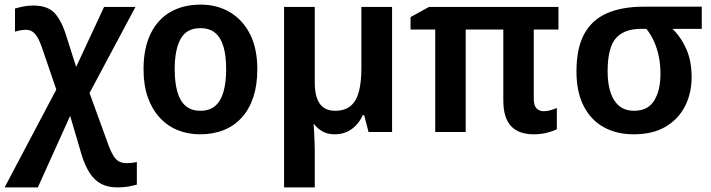

<svg xmlns="http://www.w3.org/2000/svg" viewBox="-38 -572 3083 832"><path d="M106 -548Q168 -548 198.5 -515.5Q229 -483 250 -414L292 -282L413 -542H549L350 -169L435 65Q445 90 455 105.5Q465 121 478.5 128Q492 135 510 135Q520 135 530.5 134Q541 133 555 130V228Q537 233 517.5 236.5Q498 240 470 240Q428 240 399 224Q370 208 350 176.5Q330 145 316 100L266 -70L126 240H-18L206 -184L142 -371Q128 -410 112.5 -426.5Q97 -443 75 -443Q66 -443 53.5 -441Q41 -439 27 -435V-535Q44 -540 63.5 -544Q83 -548 106 -548Z M1077 -272Q1077 -204 1060 -152Q1043 -100 1010.5 -63.5Q978 -27 932 -8.5Q886 10 829 10Q776 10 731 -8.5Q686 -27 653 -63.5Q620 -100 602 -152Q584 -204 584 -272Q584 -362 614 -424.5Q644 -487 699.5 -519.5Q755 -552 832 -552Q903 -552 958.5 -519Q1014 -486 1045.5 -424Q1077 -362 1077 -272ZM719 -272Q719 -215 730.5 -174.5Q742 -134 766.5 -113Q791 -92 831 -92Q870 -92 894.5 -113Q919 -134 930.5 -174.5Q942 -215 942 -272Q942 -330 930.5 -369.5Q919 -409 894.5 -429.5Q870 -450 830 -450Q771 -450 745 -404Q719 -358 719 -272Z M1661 -542V0H1559L1540 -73H1534Q1522 -46 1503.5 -27.5Q1485 -9 1462.5 0.5Q1440 10 1412 10Q1382 10 1360.5 -2Q1339 -14 1323 -34H1321Q1322 -24 1323 -4Q1324 16 1325 39.5Q1326 63 1326 84V240H1193V-542H1326V-213Q1326 -154 1347.5 -123Q1369 -92 1414 -92Q1457 -92 1482 -113.5Q1507 -135 1517.5 -176Q1528 -217 1528 -277V-542Z M2318 -90Q2333 -90 2348 -94.5Q2363 -99 2375 -104V-12Q2360 -4 2333 3Q2306 10 2275 10Q2210 10 2176.5 -25.5Q2143 -61 2143 -138V-444H1980V0H1848V-444H1741V-498L1821 -542H2382V-444H2275V-144Q2275 -115 2287 -102.5Q2299 -90 2318 -90Z M2959 -237Q2959 -168 2930.5 -112Q2902 -56 2846.5 -23Q2791 10 2708 10Q2634 10 2578 -21Q2522 -52 2491 -113Q2460 -174 2460 -262Q2460 -363 2493.5 -424.5Q2527 -486 2592 -514.5Q2657 -543 2751 -543H3003V-447H2876Q2914 -410 2936.5 -358.5Q2959 -307 2959 -237ZM2595 -262Q2595 -212 2607 -173.5Q2619 -135 2644.5 -113.5Q2670 -92 2710 -92Q2770 -92 2797 -136.5Q2824 -181 2824 -251Q2824 -292 2817 -326.5Q2810 -361 2796.5 -391.5Q2783 -422 2763 -447H2741Q2666 -447 2630.5 -406Q2595 -365 2595 -262Z"/></svg>

Font: Noto Sans Display SemiBold
Style: Regular
Weight: 600
Designer: Monotype Design Team
Foundry: Monotype Imaging Inc.
Version: Version 2.003